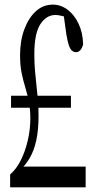

<svg xmlns="http://www.w3.org/2000/svg" viewBox="-20 -741 410 822"><path d="M23.4 61V5.9Q51.3 -18.6 69.8 -56.4Q88.4 -94.2 99.1 -140.6Q109.9 -187 109.9 -234.4Q109.9 -256.3 107.4 -279.8Q107.4 -279.8 27.3 -279.8V-331.1H98.1Q92.3 -353 87.9 -368.2Q79.1 -396.5 72.5 -429Q65.9 -461.4 65.9 -504.4Q65.9 -566.9 84.2 -615.7Q102.5 -664.6 133.5 -692.9Q164.6 -721.2 206.1 -721.2Q240.2 -721.2 269 -699.7Q297.9 -678.2 316.2 -639.9Q334.5 -601.6 335.9 -551.3Q331.5 -534.2 323.5 -525.9Q315.4 -517.6 305.9 -517.6Q296.4 -517.6 288.6 -523.7Q280.8 -529.8 274.9 -546.6Q269 -563.5 264.2 -593.3Q264.2 -593.3 253.4 -670.9Q231.4 -676.8 216.8 -676.8Q178.7 -676.8 152.8 -637.5Q127 -598.1 127 -509.8Q127 -469.7 129.9 -438Q132.8 -406.2 135.5 -381.1Q138.2 -356 140.6 -331.1Q140.6 -331.1 283.7 -331.1V-279.8H144.5Q145 -259.3 145 -242.7Q145 -127 106 -62.5Q97.2 -48.3 87.4 -35.6Q87.4 -35.6 80.6 -27.8H346.7V61Z"/></svg>

Font: Scarab Serif
Style: Light
Weight: 300
Designer: John Roberts
Foundry: Scarab
Version: 1.0